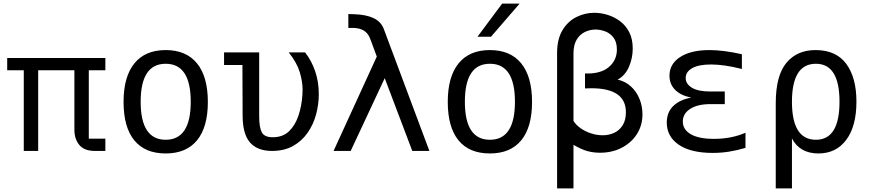

<svg xmlns="http://www.w3.org/2000/svg" viewBox="-20 -838 4840 1066"><path d="M112 -448H20V-516H565V-448H473V-68H565V0H507Q448 0 420.5 -33Q393 -66 393 -118V-448H192V0H112Z M900 14Q785 14 725.5 -59Q666 -132 666 -272Q666 -412 726 -486Q786 -560 900 -560Q1014 -560 1074 -486Q1134 -412 1134 -272Q1134 -132 1074 -59Q1014 14 900 14ZM1039 -273Q1039 -484 900 -484Q761 -484 761 -273Q761 -62 900 -62Q1039 -62 1039 -273Z M1490 0Q1409 0 1368 -47Q1327 -94 1327 -198L1326 -477H1224V-547H1419V-193Q1419 -131 1433.5 -103.5Q1448 -76 1494 -76Q1550 -76 1584.5 -109Q1619 -142 1637 -196Q1655 -250 1659 -312Q1659 -318 1659.5 -325.5Q1660 -333 1660 -341Q1660 -385 1644 -438Q1628 -491 1583 -547H1674Q1710 -501 1730 -442Q1750 -383 1750 -315Q1750 -259 1735 -203Q1720 -147 1688 -101Q1656 -55 1607 -27.5Q1558 0 1490 0Z M2072 -524 2036 -621Q2024 -654 1999.5 -668.5Q1975 -683 1938 -683H1914V-760L1948 -759Q2013 -757 2055 -737Q2097 -717 2112 -674L2364 0H2269L2116 -404L1927 0H1832Z M2768 -818H2865L2706 -634H2631ZM2700 14Q2585 14 2525.5 -59Q2466 -132 2466 -272Q2466 -412 2526 -486Q2586 -560 2700 -560Q2814 -560 2874 -486Q2934 -412 2934 -272Q2934 -132 2874 -59Q2814 14 2700 14ZM2839 -273Q2839 -484 2700 -484Q2561 -484 2561 -273Q2561 -62 2700 -62Q2839 -62 2839 -273Z M3073 -543Q3073 -621 3103 -670.5Q3133 -720 3180.5 -743.5Q3228 -767 3279 -767Q3316 -767 3353.5 -755.5Q3391 -744 3423 -720Q3455 -696 3474 -658.5Q3493 -621 3493 -568Q3493 -516 3472 -467Q3451 -418 3409 -396Q3451 -387 3482.5 -358.5Q3514 -330 3530.5 -289Q3547 -248 3547 -204Q3547 -142 3516.5 -94Q3486 -46 3432.5 -18Q3379 10 3311 10Q3275 10 3241.5 1Q3208 -8 3164 -34V208H3073ZM3164 -167Q3177 -145 3203 -126.5Q3229 -108 3261.5 -97.5Q3294 -87 3326 -87Q3360 -87 3389 -100Q3418 -113 3436.5 -141.5Q3455 -170 3455 -215Q3455 -348 3263 -348Q3253 -348 3244.5 -347.5Q3236 -347 3228 -347V-430Q3314 -427 3359.5 -465Q3405 -503 3405 -563Q3405 -605 3386 -629.5Q3367 -654 3339.5 -664Q3312 -674 3287 -674Q3256 -674 3227.5 -660.5Q3199 -647 3181.5 -617.5Q3164 -588 3164 -541Z M3937 11Q3815 11 3748.5 -34.5Q3682 -80 3682 -157Q3682 -215 3718.5 -250Q3755 -285 3818 -296Q3759 -308 3728 -339.5Q3697 -371 3697 -418Q3697 -483 3756.5 -521.5Q3816 -560 3919 -560Q3996 -560 4099 -537V-455Q4048 -468 4005.5 -474Q3963 -480 3928 -480Q3859 -480 3823 -459.5Q3787 -439 3787 -405Q3787 -372 3821.5 -351Q3856 -330 3923 -330H4004V-260H3926Q3853 -260 3812 -233.5Q3771 -207 3771 -163Q3771 -119 3815 -93Q3859 -67 3944 -67Q4041 -67 4119 -101V-17Q4072 -3 4027.5 4Q3983 11 3937 11Z M4287 -264Q4287 -418 4346 -489Q4405 -560 4508 -560Q4622 -560 4678.5 -483.5Q4735 -407 4735 -274Q4735 -137 4678.5 -61.5Q4622 14 4524 14Q4421 14 4377 -69V208H4287ZM4510 -62Q4641 -62 4641 -273Q4641 -484 4510 -484Q4377 -484 4377 -273Q4377 -62 4510 -62Z"/></svg>

Font: PlemolJP35 Console
Style: Regular
Weight: 400
Version: v2.0.3; ttfautohint (v1.8.4.7-5d5b-dirty) -l 6 -r 45 -G 200 